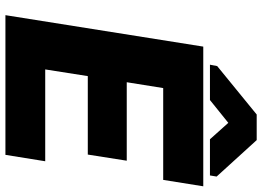

<svg xmlns="http://www.w3.org/2000/svg" viewBox="-146 -796 943 690"><g transform="rotate(90 325.0 -451.5)"><path d="M35 0H537L560 -143H230L254 -296H536L558 -436H276L297 -567H627L650 -711H148ZM213 -735H340L422 -801L481 -735H611L615 -759L484 -903H392L218 -761Z"/></g></svg>

Font: Asimov Pro
Style: UltObl
Weight: 900
Designer: Google
Version: Version 2.000980; 2014